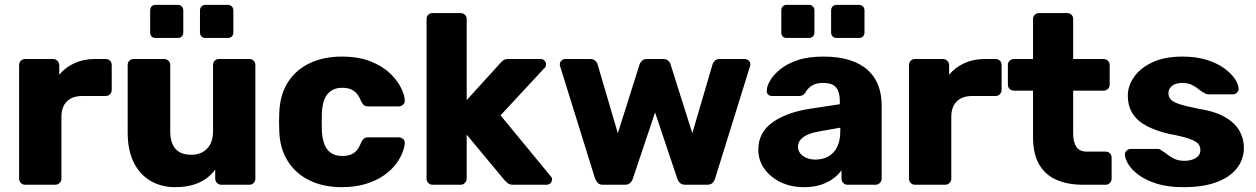

<svg xmlns="http://www.w3.org/2000/svg" viewBox="-20 -764 5194 794"><path d="M84 0Q73 0 66 -7.5Q59 -15 59 -25V-495Q59 -505 66 -512.5Q73 -520 84 -520H199Q210 -520 217.5 -512.5Q225 -505 225 -495V-455Q251 -486 288.5 -503Q326 -520 373 -520H417Q428 -520 435 -513Q442 -506 442 -495V-392Q442 -382 435 -374.5Q428 -367 417 -367H320Q279 -367 256.5 -344.5Q234 -322 234 -281V-25Q234 -15 226.5 -7.5Q219 0 208 0Z M704 10Q647 10 602.5 -16Q558 -42 533 -92.5Q508 -143 508 -216V-495Q508 -506 515 -513Q522 -520 533 -520H658Q669 -520 676.5 -513Q684 -506 684 -495V-222Q684 -124 771 -124Q812 -124 836.5 -149.5Q861 -175 861 -222V-495Q861 -506 868 -513Q875 -520 886 -520H1011Q1022 -520 1029 -513Q1036 -506 1036 -495V-25Q1036 -15 1029 -7.5Q1022 0 1011 0H895Q885 0 877.5 -7.5Q870 -15 870 -25V-63Q844 -27 802.5 -8.5Q761 10 704 10ZM830 -607Q820 -607 813.5 -613Q807 -619 807 -630V-721Q807 -731 813.5 -737.5Q820 -744 830 -744H922Q932 -744 938.5 -737.5Q945 -731 945 -721V-630Q945 -619 938.5 -613Q932 -607 922 -607ZM623 -607Q613 -607 607 -613Q601 -619 601 -630V-721Q601 -731 607 -737.5Q613 -744 623 -744H715Q725 -744 731.5 -737.5Q738 -731 738 -721V-630Q738 -619 731.5 -613Q725 -607 715 -607Z M1393 10Q1319 10 1262 -17Q1205 -44 1171.5 -95.5Q1138 -147 1135 -219Q1134 -235 1134 -259.5Q1134 -284 1135 -300Q1138 -373 1171 -424.5Q1204 -476 1261.5 -503Q1319 -530 1393 -530Q1462 -530 1511.5 -510.5Q1561 -491 1591.5 -462Q1622 -433 1637.5 -402.5Q1653 -372 1654 -349Q1655 -339 1647 -331.5Q1639 -324 1629 -324H1502Q1491 -324 1485 -329Q1479 -334 1474 -344Q1462 -375 1443.5 -388Q1425 -401 1396 -401Q1356 -401 1334.5 -375Q1313 -349 1311 -295Q1310 -255 1311 -224Q1314 -169 1335 -144Q1356 -119 1396 -119Q1427 -119 1445 -132.5Q1463 -146 1474 -176Q1479 -186 1485 -191Q1491 -196 1502 -196H1629Q1639 -196 1647 -189Q1655 -182 1654 -171Q1653 -155 1644 -132Q1635 -109 1616 -84Q1597 -59 1566.5 -38Q1536 -17 1493 -3.5Q1450 10 1393 10Z M1769 0Q1758 0 1751 -7.5Q1744 -15 1744 -25V-685Q1744 -696 1751 -703Q1758 -710 1769 -710H1885Q1895 -710 1902.5 -703Q1910 -696 1910 -685V-350L2049 -503Q2055 -510 2062 -515Q2069 -520 2082 -520H2216Q2225 -520 2231.5 -513.5Q2238 -507 2238 -498Q2238 -494 2236.5 -489Q2235 -484 2230 -481L2050 -287L2255 -38Q2263 -30 2263 -23Q2263 -13 2256.5 -6.5Q2250 0 2240 0H2103Q2088 0 2081 -5.5Q2074 -11 2068 -17L1910 -207V-25Q1910 -15 1902.5 -7.5Q1895 0 1885 0Z M2474 0Q2459 0 2452 -7.5Q2445 -15 2441 -25L2297 -488Q2295 -493 2295 -498Q2295 -507 2302 -513.5Q2309 -520 2318 -520H2421Q2434 -520 2441.5 -513Q2449 -506 2451 -499L2535 -213L2625 -498Q2627 -505 2634.5 -512.5Q2642 -520 2656 -520H2722Q2736 -520 2744 -512.5Q2752 -505 2753 -498L2843 -213L2927 -499Q2929 -506 2936.5 -513Q2944 -520 2957 -520H3060Q3069 -520 3076 -513.5Q3083 -507 3083 -498Q3083 -493 3081 -488L2937 -25Q2934 -15 2926.5 -7.5Q2919 0 2904 0H2814Q2800 0 2792 -7.5Q2784 -15 2781 -25L2689 -299L2597 -25Q2594 -15 2586 -7.5Q2578 0 2564 0Z M3305 10Q3251 10 3208.5 -10.5Q3166 -31 3141 -66Q3116 -101 3116 -145Q3116 -216 3174 -257.5Q3232 -299 3328 -314L3453 -333V-347Q3453 -383 3438 -402Q3423 -421 3383 -421Q3355 -421 3337.5 -410Q3320 -399 3310 -380Q3301 -367 3285 -367H3173Q3162 -367 3156 -373.5Q3150 -380 3151 -389Q3151 -407 3164.5 -430.5Q3178 -454 3206 -477Q3234 -500 3278 -515Q3322 -530 3385 -530Q3449 -530 3495 -515Q3541 -500 3570 -473Q3599 -446 3612.5 -409.5Q3626 -373 3626 -329V-25Q3626 -15 3618.5 -7.5Q3611 0 3601 0H3485Q3474 0 3467 -7.5Q3460 -15 3460 -25V-60Q3447 -41 3425 -25Q3403 -9 3373.5 0.5Q3344 10 3305 10ZM3352 -104Q3381 -104 3404.5 -116.5Q3428 -129 3441.5 -155.5Q3455 -182 3455 -222V-236L3370 -221Q3323 -213 3301.5 -196.5Q3280 -180 3280 -158Q3280 -141 3290 -129Q3300 -117 3316.5 -110.5Q3333 -104 3352 -104ZM3440 -607Q3430 -607 3423.5 -613Q3417 -619 3417 -630V-721Q3417 -731 3423.5 -737.5Q3430 -744 3440 -744H3532Q3542 -744 3548.5 -737.5Q3555 -731 3555 -721V-630Q3555 -619 3548.5 -613Q3542 -607 3532 -607ZM3233 -607Q3223 -607 3217 -613Q3211 -619 3211 -630V-721Q3211 -731 3217 -737.5Q3223 -744 3233 -744H3325Q3335 -744 3341.5 -737.5Q3348 -731 3348 -721V-630Q3348 -619 3341.5 -613Q3335 -607 3325 -607Z M3764 0Q3753 0 3746 -7.5Q3739 -15 3739 -25V-495Q3739 -505 3746 -512.5Q3753 -520 3764 -520H3879Q3890 -520 3897.5 -512.5Q3905 -505 3905 -495V-455Q3931 -486 3968.5 -503Q4006 -520 4053 -520H4097Q4108 -520 4115 -513Q4122 -506 4122 -495V-392Q4122 -382 4115 -374.5Q4108 -367 4097 -367H4000Q3959 -367 3936.5 -344.5Q3914 -322 3914 -281V-25Q3914 -15 3906.5 -7.5Q3899 0 3888 0Z M4459 0Q4395 0 4348.5 -20.5Q4302 -41 4277 -84.5Q4252 -128 4252 -197V-389H4174Q4163 -389 4155.5 -396Q4148 -403 4148 -414V-495Q4148 -506 4155.5 -513Q4163 -520 4174 -520H4252V-685Q4252 -696 4259.5 -703Q4267 -710 4277 -710H4393Q4404 -710 4411 -703Q4418 -696 4418 -685V-520H4543Q4554 -520 4561.5 -513Q4569 -506 4569 -495V-414Q4569 -403 4561.5 -396Q4554 -389 4543 -389H4418V-211Q4418 -177 4431 -157Q4444 -137 4475 -137H4552Q4563 -137 4570 -130Q4577 -123 4577 -112V-25Q4577 -15 4570 -7.5Q4563 0 4552 0Z M4874 10Q4809 10 4763.5 -4.5Q4718 -19 4689.5 -40Q4661 -61 4647 -83.5Q4633 -106 4632 -123Q4631 -134 4639 -141Q4647 -148 4656 -148H4770Q4773 -148 4775.5 -147Q4778 -146 4781 -143Q4794 -136 4807 -125.5Q4820 -115 4837 -107Q4854 -99 4878 -99Q4906 -99 4925 -110.5Q4944 -122 4944 -143Q4944 -159 4935 -169.5Q4926 -180 4898.5 -190Q4871 -200 4816 -210Q4764 -222 4725 -241.5Q4686 -261 4665 -292.5Q4644 -324 4644 -369Q4644 -409 4670 -446Q4696 -483 4746 -506.5Q4796 -530 4870 -530Q4927 -530 4970 -516.5Q5013 -503 5042 -482Q5071 -461 5086 -439Q5101 -417 5102 -399Q5103 -389 5096 -381.5Q5089 -374 5080 -374H4976Q4972 -374 4968 -375.5Q4964 -377 4961 -379Q4949 -385 4937 -395Q4925 -405 4909 -413Q4893 -421 4869 -421Q4842 -421 4827 -409Q4812 -397 4812 -378Q4812 -365 4820.5 -354Q4829 -343 4855.5 -334Q4882 -325 4938 -314Q5007 -303 5048 -278.5Q5089 -254 5106.5 -221.5Q5124 -189 5124 -153Q5124 -105 5095 -68Q5066 -31 5010.5 -10.5Q4955 10 4874 10Z"/></svg>

Font: Rubik
Style: Bold
Weight: 700
Designer: Hubert and Fischer
Foundry: Hubert and Fischer
Version: Version 2.300;gftools[0.9.30]